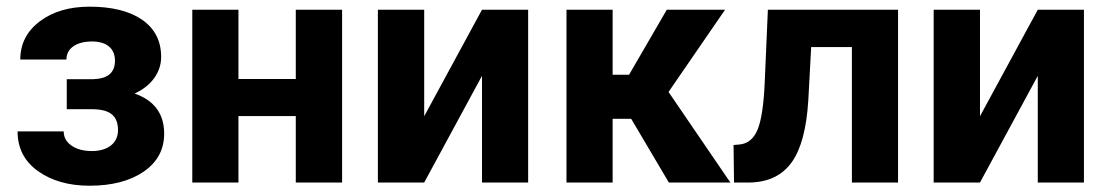

<svg xmlns="http://www.w3.org/2000/svg" viewBox="-20 -558 3388 587"><path d="M331.5 -372.6C331.5 -335.9 309.6 -317.4 265.6 -315.9H184.1V-224.1H260.7C314 -224.1 340.8 -206.1 340.8 -159.7C340.8 -122.1 311.5 -96.2 261.2 -96.2C235.4 -96.2 214.8 -101.6 198.7 -112.8C182.6 -124 174.8 -138.2 174.8 -156.2H33.7C33.7 -105.5 54.2 -64.9 95.7 -35.2C137.2 -5.4 189.9 9.8 253.9 9.8C322.8 9.8 378.4 -4.9 419.9 -33.7C461.4 -62.5 481.9 -101.1 481.9 -149.4C481.9 -210 451.7 -251 391.6 -272C442.9 -295.4 472.7 -336.9 472.7 -383.8C472.7 -433.1 453.1 -470.7 414.6 -497.6C375.5 -524.4 321.8 -537.6 253.9 -537.6C191.9 -537.6 141.1 -522.5 101.6 -492.7C62 -462.9 42 -423.8 42 -376H183.1C183.1 -411.1 214.8 -431.2 261.2 -431.2C306.2 -431.2 331.5 -409.7 331.5 -372.6Z M1025.9 -528.3H884.3V-316.4H709V-528.3H567.9V0H709V-203.1H884.3V0H1025.9Z M1276.9 -202.6V-528.3H1135.3V0H1276.9L1453.6 -326.2V0H1594.7V-528.3H1453.6Z M2024.9 0H2212.9L2023.9 -276.9L2196.8 -528.3H2018.6L1903.3 -329.6H1853V-528.3H1711.9V0H1853V-194.8H1909.7Z M2327.6 -528.3 2317.9 -304.2C2314.9 -236.8 2307.6 -189 2295.9 -161.1C2284.2 -133.3 2265.6 -118.2 2240.2 -116.2L2222.7 -114.7L2224.1 0H2272C2328.6 -1 2371.1 -21.5 2399.9 -61C2428.7 -100.6 2445.8 -164.1 2451.2 -251L2460 -414.1H2584.5V0H2725.6V-528.3Z M2976.1 -202.6V-528.3H2834.5V0H2976.1L3152.8 -326.2V0H3293.9V-528.3H3152.8Z"/></svg>

Font: Roboto
Style: Bold
Weight: 700
Designer: Google
Version: Version 2.137; 2017